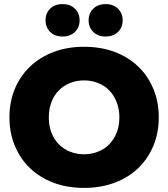

<svg xmlns="http://www.w3.org/2000/svg" viewBox="-20 -906 820 936"><path d="M390 10Q307 10 240 -15.5Q173 -41 125.5 -87Q78 -133 52 -196Q26 -259 26 -334Q26 -409 52 -472Q78 -535 126 -581Q174 -627 241 -652.5Q308 -678 390 -678Q472 -678 539.5 -652.5Q607 -627 654.5 -581Q702 -535 728 -472Q754 -409 754 -334Q754 -259 728 -196Q702 -133 654.5 -87Q607 -41 539.5 -15.5Q472 10 390 10ZM390 -154Q427 -154 459 -167Q491 -180 513.5 -203.5Q536 -227 549 -260Q562 -293 562 -334Q562 -374 549 -407.5Q536 -441 513.5 -464.5Q491 -488 459 -501Q427 -514 390 -514Q352 -514 320.5 -501Q289 -488 266 -464.5Q243 -441 230.5 -407.5Q218 -374 218 -334Q218 -293 230.5 -260Q243 -227 266 -203.5Q289 -180 320.5 -167Q352 -154 390 -154ZM285 -728Q247 -728 224.5 -750.5Q202 -773 202 -807Q202 -841 224.5 -863.5Q247 -886 285 -886Q323 -886 345.5 -863.5Q368 -841 368 -807Q368 -773 345.5 -750.5Q323 -728 285 -728ZM495 -728Q457 -728 434.5 -750.5Q412 -773 412 -807Q412 -841 434.5 -863.5Q457 -886 495 -886Q533 -886 555.5 -863.5Q578 -841 578 -807Q578 -773 555.5 -750.5Q533 -728 495 -728Z"/></svg>

Font: Celebes Black
Style: Regular
Weight: 900
Designer: Anugrah Pasau
Foundry: Lafontype
Version: Version 1.000; ttfautohint (v1.8.4)